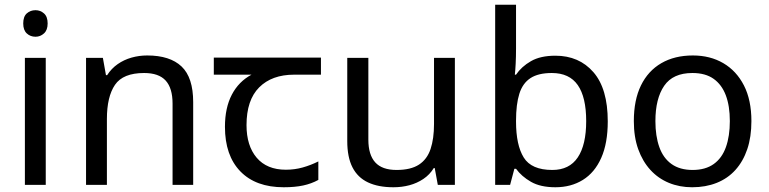

<svg xmlns="http://www.w3.org/2000/svg" viewBox="-20 -780 3244 810"><path d="M173 -536V0H85V-536ZM130 -737Q150 -737 165.5 -723.5Q181 -710 181 -681Q181 -653 165.5 -639Q150 -625 130 -625Q108 -625 93 -639Q78 -653 78 -681Q78 -710 93 -723.5Q108 -737 130 -737Z M601 -546Q697 -546 746 -499.5Q795 -453 795 -349V0H708V-343Q708 -408 679 -440Q650 -472 588 -472Q499 -472 465 -422Q431 -372 431 -278V0H343V-536H414L427 -463H432Q450 -491 476.5 -509.5Q503 -528 535 -537Q567 -546 601 -546Z M1177 10Q1059 10 994 -57Q929 -124 929 -245Q929 -325 958 -380.5Q987 -436 1041 -465H882V-537H1334V-465H1221Q1127 -465 1073.5 -411.5Q1020 -358 1020 -252Q1020 -165 1063 -114.5Q1106 -64 1186 -64Q1223 -64 1257 -73.5Q1291 -83 1323 -99V-21Q1294 -5 1259 2.5Q1224 10 1177 10Z M1899 -536V0H1827L1814 -71H1810Q1793 -43 1766 -25Q1739 -7 1707 1.5Q1675 10 1640 10Q1576 10 1532.5 -10.5Q1489 -31 1467 -74Q1445 -117 1445 -185V-536H1534V-191Q1534 -127 1563 -95Q1592 -63 1653 -63Q1713 -63 1747.5 -85.5Q1782 -108 1796.5 -151.5Q1811 -195 1811 -257V-536Z M2157 -575Q2157 -541 2155.5 -511.5Q2154 -482 2152 -465H2157Q2180 -499 2220 -522Q2260 -545 2323 -545Q2423 -545 2483.5 -475.5Q2544 -406 2544 -268Q2544 -176 2516.5 -114Q2489 -52 2439 -21Q2389 10 2323 10Q2260 10 2220 -13Q2180 -36 2157 -68H2150L2132 0H2069V-760H2157ZM2308 -472Q2251 -472 2218 -450.5Q2185 -429 2171 -384.5Q2157 -340 2157 -271V-267Q2157 -168 2189.5 -115.5Q2222 -63 2310 -63Q2382 -63 2417.5 -116Q2453 -169 2453 -269Q2453 -370 2417.5 -421Q2382 -472 2308 -472Z M3150 -269Q3150 -202 3132.5 -150.5Q3115 -99 3082.5 -63Q3050 -27 3003.5 -8.5Q2957 10 2900 10Q2847 10 2802 -8.5Q2757 -27 2724 -63Q2691 -99 2672.5 -150.5Q2654 -202 2654 -269Q2654 -358 2684 -419.5Q2714 -481 2770 -513.5Q2826 -546 2903 -546Q2976 -546 3031.5 -513.5Q3087 -481 3118.5 -419.5Q3150 -358 3150 -269ZM2745 -269Q2745 -206 2761.5 -159.5Q2778 -113 2813 -88Q2848 -63 2902 -63Q2956 -63 2991 -88Q3026 -113 3042.5 -159.5Q3059 -206 3059 -269Q3059 -333 3042 -378Q3025 -423 2990.5 -447.5Q2956 -472 2901 -472Q2819 -472 2782 -418Q2745 -364 2745 -269Z"/></svg>

Font: ukannada15
Style: Book
Weight: 400
Designer: Jelle Bosma - Monotype Design Team
Foundry: Monotype Imaging Inc.
Version: Version 2.003